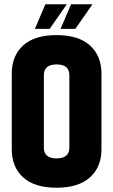

<svg xmlns="http://www.w3.org/2000/svg" viewBox="-20 -867 529 897"><path d="M312 -847H412L332 -732H263ZM192 -847H292L212 -732H143ZM35 -524Q35 -606 88 -654.5Q141 -703 244 -703Q347 -703 400.5 -654.5Q454 -606 454 -524V-169Q454 -87 400.5 -38.5Q347 10 244 10Q141 10 88 -38.5Q35 -87 35 -169ZM304 -516Q304 -566 244 -566Q185 -566 185 -516V-177Q185 -127 244 -127Q304 -127 304 -177Z"/></svg>

Font: Khand Black
Style: Regular
Weight: 900
Designer: Sanchit Sawaria and Jyotish Sonowal (Devanagari), Satya Rajpurohit (Latin)
Foundry: Indian Type Foundry
Version: Version 2.000;PS 1.0;hotconv 1.0.79;makeotf.lib2.5.61930